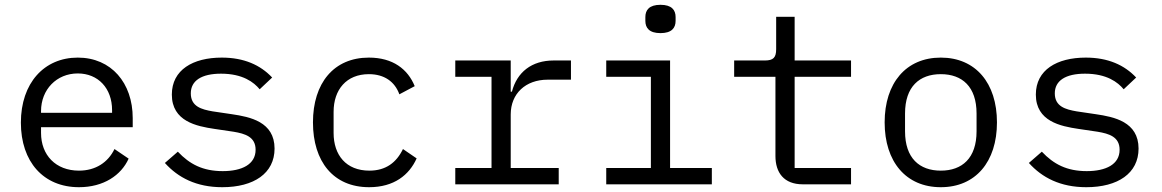

<svg xmlns="http://www.w3.org/2000/svg" viewBox="-20 -768 4840 800"><path d="M309 12C412 12 485 -38 516 -107L457 -147C430 -91 378 -57 309 -57C212 -57 151 -122 151 -214V-238H533V-276C533 -422 444 -528 304 -528C164 -528 67 -422 67 -257C67 -94 161 12 309 12ZM304 -462C389 -462 447 -400 447 -309V-298H151V-305C151 -395 216 -462 304 -462Z M906 12C1038 12 1124 -46 1124 -149C1124 -261 1021 -281 947 -292L866 -304C820 -312 775 -324 775 -379C775 -432 820 -461 901 -461C992 -461 1038 -425 1062 -396L1114 -445C1065 -497 997 -528 904 -528C784 -528 696 -477 696 -374C696 -262 800 -242 873 -231L954 -219C1001 -211 1045 -198 1045 -144C1045 -83 988 -55 908 -55C825 -55 770 -84 721 -136L667 -89C722 -28 798 12 906 12Z M1518 12C1622 12 1685 -39 1716 -108L1659 -147C1632 -91 1588 -57 1519 -57C1422 -57 1370 -122 1370 -214V-302C1370 -394 1423 -459 1517 -459C1581 -459 1625 -428 1644 -375L1708 -409C1679 -480 1617 -528 1517 -528C1371 -528 1284 -422 1284 -258C1284 -95 1369 12 1518 12Z M1877 0H2308V-68H2108V-291C2108 -378 2170 -436 2262 -436H2359V-516H2287C2195 -516 2134 -467 2113 -386H2108V-516H1877V-448H2028V-68H1877Z M2732 -630C2779 -630 2795 -652 2795 -681V-697C2795 -726 2779 -748 2732 -748C2685 -748 2669 -726 2669 -697V-681C2669 -652 2685 -630 2732 -630ZM2506 0H2946V-68H2772V-516H2506V-448H2692V-68H2506Z M3526 0V-68H3291V-448H3526V-516H3291V-698H3214V-563C3214 -528 3202 -516 3167 -516H3039V-448H3211V-118C3211 -49 3246 0 3325 0Z M3900 12C4045 12 4134 -94 4134 -258C4134 -422 4045 -528 3900 -528C3755 -528 3666 -422 3666 -258C3666 -94 3755 12 3900 12ZM3900 -57C3811 -57 3751 -109 3751 -221V-295C3751 -407 3811 -459 3900 -459C3989 -459 4049 -407 4049 -295V-221C4049 -109 3989 -57 3900 -57Z M4506 12C4638 12 4724 -46 4724 -149C4724 -261 4621 -281 4547 -292L4466 -304C4420 -312 4375 -324 4375 -379C4375 -432 4420 -461 4501 -461C4592 -461 4638 -425 4662 -396L4714 -445C4665 -497 4597 -528 4504 -528C4384 -528 4296 -477 4296 -374C4296 -262 4400 -242 4473 -231L4554 -219C4601 -211 4645 -198 4645 -144C4645 -83 4588 -55 4508 -55C4425 -55 4370 -84 4321 -136L4267 -89C4322 -28 4398 12 4506 12Z"/></svg>

Font: IBM Mono
Style: Regular
Weight: 400
Monospace: yes
Designer: Mike Abbink, Paul van der Laan, Pieter van Rosmalen
Foundry: Bold Monday
Version: Version 2.3